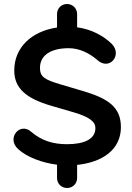

<svg xmlns="http://www.w3.org/2000/svg" viewBox="-20 -813 656 956"><path d="M264 -743V-676C136 -657 51 -576 51 -462C51 -374 109 -323 236 -286L346 -254C428 -230 455 -206 455 -175C455 -119 397 -95 314 -95C244 -95 188 -112 135 -157C79 -207 10 -124 71 -70C115 -30 191 -2 264 7V73C264 101 285 123 314 123C343 123 364 101 364 73V8C489 -5 582 -67 582 -180C582 -280 519 -323 389 -361L281 -393C203 -416 179 -430 179 -475C179 -537 232 -573 322 -573C376 -573 426 -548 466 -513C526 -460 591 -540 536 -595C498 -632 439 -667 364 -677V-743C364 -771 342 -793 314 -793C285 -793 264 -771 264 -743Z"/></svg>

Font: SN Pro SemiBold
Style: Regular
Weight: 600
Designer: Tobias Whetton
Foundry: Supernotes
Version: Version 1.003;Glyphs 3.3 (3324)